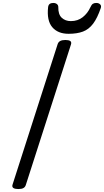

<svg xmlns="http://www.w3.org/2000/svg" viewBox="-20 -1267 705 1301"><path d="M104 14Q82 14 71 7Q60 0 65 -16L371 -969Q376 -983 388.5 -989.5Q401 -996 423 -996Q446 -996 456 -989Q466 -982 461 -966L155 -14Q151 0 139 7Q127 14 104 14ZM445 -1038Q372 -1038 334 -1083Q296 -1128 306 -1219Q308 -1234 317 -1240.5Q326 -1247 341 -1247Q356 -1247 365.5 -1239.5Q375 -1232 375 -1219Q374 -1169 398.5 -1146.5Q423 -1124 460 -1124Q507 -1124 540.5 -1150.5Q574 -1177 592 -1217Q600 -1235 609 -1241Q618 -1247 632 -1247Q649 -1247 658.5 -1237.5Q668 -1228 663 -1213Q640 -1145 611 -1106.5Q582 -1068 542 -1053Q502 -1038 445 -1038Z"/></svg>

Font: Playwrite IE
Style: Regular
Weight: 400
Designer: Veronika Burian, José Scaglione
Foundry: TypeTogether
Version: Version 1.002